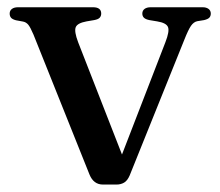

<svg xmlns="http://www.w3.org/2000/svg" viewBox="-20 -490 592 516"><path d="M293 6H257Q244 6 235 -0.8Q226 -7.5 220.5 -21L70 -397Q61.5 -417 55.8 -423.8Q50 -430.5 42 -432L23 -435.5Q13.5 -438 9.8 -442.2Q6 -446.5 6 -453.5Q6 -461.5 12 -466Q18 -470.5 28.5 -470.5H230Q252 -470.5 252 -453.5Q252 -447 248 -442.5Q244 -438 233 -436L212.5 -432.5Q188 -428 183.5 -416.8Q179 -405.5 190 -376.5L317.5 -50L294 -39L424.5 -376.5Q436 -406 431.5 -417.2Q427 -428.5 402.5 -432.5L381.5 -436Q371.5 -438 367 -442.2Q362.5 -446.5 362.5 -453.5Q362.5 -461.5 368.5 -466Q374.5 -470.5 385 -470.5H524.5Q534.5 -470.5 540.5 -466Q546.5 -461.5 546.5 -453.5Q546.5 -447 542.8 -442.8Q539 -438.5 528.5 -436L510 -433Q500.5 -431 493.2 -420.5Q486 -410 475.5 -383.5L328.5 -18.5Q322.5 -4.5 313.5 0.8Q304.5 6 293 6Z"/></svg>

Font: Fraunces 10pt
Style: Regular
Weight: 400
Version: Version 1.000;[b76b70a41]